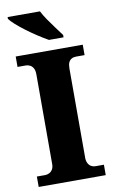

<svg xmlns="http://www.w3.org/2000/svg" viewBox="-101 -983 617 1035"><g transform="rotate(-10 207.5 -465.5)"><path d="M24 0V-57H70Q81 -57 92 -62.5Q103 -68 110 -79.5Q117 -91 117 -109V-600Q117 -621 110 -633.5Q103 -646 92 -651.5Q81 -657 70 -657H24V-714H391V-657H344Q330 -657 319.5 -651Q309 -645 303.5 -633Q298 -621 298 -599V-111Q298 -94 304.5 -81.5Q311 -69 321.5 -63Q332 -57 344 -57H391V0ZM216 -771Q191 -785 161 -804.5Q131 -824 101.5 -846Q72 -868 49.5 -888Q27 -908 18 -921V-931H195Q206 -909 224.5 -882Q243 -855 262.5 -829Q282 -803 296 -784V-771Z"/></g></svg>

Font: Noto Serif Ethiopic ExtraBold
Style: Regular
Weight: 800
Version: Version 2.102